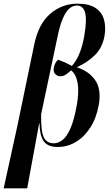

<svg xmlns="http://www.w3.org/2000/svg" viewBox="-53 -790 607 1045"><path d="M-33 235 42 -107 133 -546Q156 -660 220.5 -715Q285 -770 369 -770Q432 -770 467 -746.5Q502 -723 513 -683.5Q524 -644 516 -595Q504 -529 462.5 -489Q421 -449 367 -425V-423Q432 -402 465.5 -353Q499 -304 485 -221Q472 -148 439 -96.5Q406 -45 360 -17.5Q314 10 262 10Q206 10 184.5 -22Q163 -54 162 -118H160L95 235ZM241 -10Q263 -10 286 -27Q309 -44 329.5 -89Q350 -134 365 -218Q378 -290 369.5 -338Q361 -386 334 -407Q323 -397 308 -386Q293 -375 276 -375Q259 -375 247.5 -387Q236 -399 240 -423Q242 -432 247 -443.5Q252 -455 263 -465Q275 -461 295 -452.5Q315 -444 338 -431Q385 -482 405 -590Q421 -683 410 -721.5Q399 -760 366 -760Q345 -760 326 -745Q307 -730 290 -692Q273 -654 259 -585L171 -169Q169 -77 185 -43.5Q201 -10 241 -10Z"/></svg>

Font: Noto Serif Display Condensed SemiBold
Style: Italic
Weight: 600
Width: 3
Italic angle: -12°
Designer: Monotype Design Team
Foundry: Monotype Imaging Inc.
Version: Version 2.009